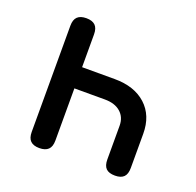

<svg xmlns="http://www.w3.org/2000/svg" viewBox="-105 -671 810 792"><g transform="rotate(20 300.0 -275.0)"><path d="M145 -560Q171 -560 184 -547.5Q197 -535 197 -508V-364H340Q427 -364 477.5 -318Q528 -272 528 -192V-42Q528 -15 515.5 -2.5Q503 10 477 10Q450 10 437.5 -2.5Q425 -15 425 -42V-190Q425 -227 400 -249Q375 -271 331 -271H197V-42Q197 -15 184 -2.5Q171 10 145 10Q119 10 106 -2.5Q93 -15 93 -42V-508Q93 -535 106 -547.5Q119 -560 145 -560Z"/></g></svg>

Font: Maple Mono NL Medium
Style: Regular
Weight: 500
Monospace: yes
Designer: subframe7536
Version: Version 7.000